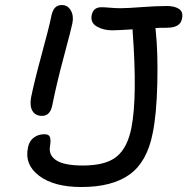

<svg xmlns="http://www.w3.org/2000/svg" viewBox="-20 -773 748 767"><path d="M147.9 -310.1Q121.6 -310.1 109.9 -329.6Q98.1 -349.1 104 -382.8Q116.7 -446.3 146.5 -555.7Q176.3 -665 184.1 -704.1Q188.5 -729 198.7 -741Q209 -752.9 227.1 -752.9Q250.5 -752.9 262.9 -731.2Q275.4 -709.5 269 -679.2Q265.1 -659.2 235.4 -548.1Q205.6 -437 189 -353Q180.7 -310.1 147.9 -310.1ZM305.2 -25.9Q195.8 -25.9 136.5 -70.6Q77.1 -115.2 91.8 -184.1Q96.7 -209.5 114.7 -223.1Q132.8 -236.8 157.2 -236.8Q175.3 -236.8 179.4 -225.6Q183.6 -214.4 180.2 -191.9Q172.4 -154.3 203.9 -133.1Q235.4 -111.8 311 -111.8Q402.3 -111.8 445.8 -147.2Q489.3 -182.6 504.9 -262.2Q529.3 -385.7 509.8 -648.9V-655.8Q448.2 -651.9 428.2 -651.9Q393.1 -651.9 366.9 -667Q340.8 -682.1 346.2 -711.9Q352.5 -744.1 384.8 -744.1Q397.9 -744.1 419.4 -742.2Q440.9 -740.2 460.9 -740.2Q488.8 -740.2 546.1 -744.6Q603.5 -749 647 -749Q676.8 -749 694.8 -737.5Q712.9 -726.1 707 -698.2Q700.7 -662.1 646 -662.1Q616.2 -662.1 601.1 -661.1Q601.1 -659.7 601.6 -655.8Q602.1 -651.9 602.1 -649.9Q611.3 -564.5 608.4 -439.9Q605.5 -315.4 589.8 -240.2Q567.4 -126 497.6 -75.9Q427.7 -25.9 305.2 -25.9Z"/></svg>

Font: Shantell Sans Irregular Bouncy
Style: Italic
Weight: 400
Italic angle: -11.31°
Designer: Stephen Nixon, Anya Danilova, Shantell Martin
Foundry: Arrow Type
Version: Version 1.006;[9816181b4]